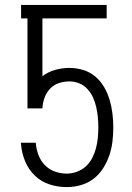

<svg xmlns="http://www.w3.org/2000/svg" viewBox="-20 -755 540 783"><path d="M252 8Q216 8 182 -3Q148 -14 122.5 -38.5Q97 -63 83 -96Q69 -129 66 -165L65 -173H126V-171Q128 -146 137 -122.5Q146 -99 163 -81.5Q180 -64 203.5 -55.5Q227 -47 252 -47Q273 -47 293.5 -54.5Q314 -62 330 -76.5Q346 -91 356 -110.5Q366 -130 371.5 -151Q377 -172 379 -193.5Q381 -215 381 -236Q381 -257 379 -277.5Q377 -298 372.5 -318Q368 -338 359.5 -357Q351 -376 337 -391.5Q323 -407 303.5 -415Q284 -423 263 -423Q241 -423 220 -416Q199 -409 184 -393Q169 -377 161.5 -356Q154 -335 153 -313H92V-680H66V-735H415V-680H153V-444Q176 -462 205 -470Q234 -478 263 -478Q292 -478 319.5 -469.5Q347 -461 368.5 -443Q390 -425 404.5 -400Q419 -375 427 -348Q435 -321 438.5 -292.5Q442 -264 442 -236V-235Q442 -206 438.5 -177Q435 -148 425.5 -120.5Q416 -93 400 -68Q384 -43 361 -25.5Q338 -8 309.5 0Q281 8 252 8Z"/></svg>

Font: Iosevka Custom Light
Style: Regular
Weight: 300
Monospace: yes
Designer: Belleve Invis
Foundry: Belleve Invis
Version: Version 27.3.5